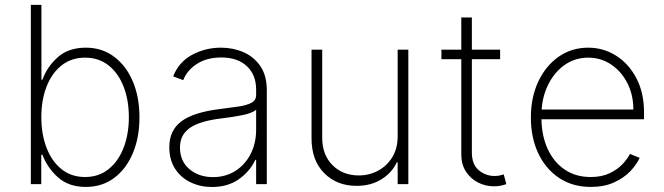

<svg xmlns="http://www.w3.org/2000/svg" viewBox="-20 -747 2693 779"><path d="M105.1 0V-727.3H148.1V-423.7H152.3Q171.2 -476.6 214.7 -515.1Q258.2 -553.6 328.1 -553.6Q393.8 -553.6 442.6 -517.2Q491.5 -480.8 518.6 -417.3Q545.8 -353.7 545.8 -271.3Q545.8 -188.9 518.8 -125Q491.8 -61.1 443 -24.9Q394.2 11.4 328.5 11.4Q258.5 11.4 215.2 -27.5Q171.9 -66.4 152.3 -119H147.4V0ZM147.7 -271.7Q147.7 -202.1 169 -147Q190.3 -92 229.9 -60.4Q269.5 -28.8 324.9 -28.8Q381 -28.8 420.8 -60.9Q460.6 -93 481.7 -148.1Q502.8 -203.1 502.8 -271.7Q502.8 -340.2 481.7 -394.9Q460.6 -449.6 420.8 -481.4Q381 -513.1 324.9 -513.1Q269.5 -513.1 229.9 -481.7Q190.3 -450.3 169 -395.8Q147.7 -341.3 147.7 -271.7Z M839.8 11.7Q793 11.7 753.6 -7.1Q714.1 -25.9 690.5 -62.1Q666.9 -98.4 666.9 -150.2Q666.9 -218.4 716.4 -255.1Q766 -291.9 875 -305Q916.5 -310 949.2 -315Q981.9 -320 1000.5 -330.1Q1019.2 -340.2 1019.2 -361.2V-383.9Q1019.2 -443.2 981.5 -478.5Q943.9 -513.8 877.8 -513.8Q819.6 -513.8 779.5 -488.1Q739.3 -462.4 723.4 -421.9L682.5 -437.1Q706 -496.1 759.8 -524.9Q813.6 -553.6 876.8 -553.6Q925.4 -553.6 967.7 -535.3Q1009.9 -517 1036.2 -478.9Q1062.5 -440.7 1062.5 -381V0H1019.2V-98.4H1016Q994.7 -52.6 949.8 -20.4Q904.8 11.7 839.8 11.7ZM844.1 -28.4Q895.2 -28.4 934.8 -53.4Q974.4 -78.5 996.8 -122.2Q1019.2 -165.8 1019.2 -221.2V-301.5Q1002.1 -287.3 960.8 -279.3Q919.4 -271.3 879.3 -266.7Q789.8 -256 750 -227.8Q710.2 -199.6 710.2 -148.8Q710.2 -93 748.6 -60.7Q786.9 -28.4 844.1 -28.4Z M1593.4 -193.5V-545.5H1636.7V0H1593.4V-88.4H1589.8Q1570.7 -46.5 1527.9 -19.7Q1485.1 7.1 1426.8 7.1Q1346.6 7.1 1295.3 -44.6Q1244 -96.2 1244 -185.7V-545.5H1287.3V-187.5Q1287.3 -119.3 1328.8 -77.2Q1370.4 -35.2 1435.7 -35.2Q1478.3 -35.2 1514.2 -54.5Q1550.1 -73.9 1571.7 -109.4Q1593.4 -144.9 1593.4 -193.5Z M2009.2 -545.5V-506.7H1894.5V-128.9Q1894.5 -79.5 1922.6 -56.3Q1950.6 -33 1986.9 -33Q1998.6 -33 2007.3 -35Q2016 -36.9 2023.8 -39.4L2034.4 0Q2024.5 3.6 2012.6 6.2Q2000.7 8.9 1984 8.9Q1949.9 8.9 1919.7 -6.4Q1889.6 -21.7 1870.6 -50.6Q1851.6 -79.5 1851.6 -121.1V-506.7H1771V-545.5H1851.6V-676.1H1894.5V-545.5Z M2376.8 11.4Q2302.9 11.4 2248.2 -25.2Q2193.5 -61.8 2163.7 -125.4Q2133.9 -188.9 2133.9 -270.2Q2133.9 -351.9 2163.9 -415.8Q2193.9 -479.8 2246.4 -516.7Q2299 -553.6 2366.5 -553.6Q2427.6 -553.6 2479 -521.5Q2530.5 -489.3 2561.8 -430.2Q2593 -371.1 2593 -290.1V-263.1H2176.8Q2177.9 -196 2201.9 -143.1Q2225.9 -90.2 2270.4 -59.5Q2315 -28.8 2376.8 -28.8Q2421.2 -28.8 2452.9 -43.9Q2484.7 -58.9 2505.3 -80.6Q2525.9 -102.3 2535.9 -122.5L2575.3 -106.5Q2562.9 -79.2 2536.8 -51.8Q2510.7 -24.5 2470.7 -6.6Q2430.8 11.4 2376.8 11.4ZM2177.6 -302.6H2549.7Q2549.7 -361.9 2525.6 -409.4Q2501.4 -457 2459.9 -485.1Q2418.3 -513.1 2366.5 -513.1Q2314.6 -513.1 2273.6 -485.3Q2232.6 -457.4 2207.2 -409.6Q2181.8 -361.9 2177.6 -302.6Z"/></svg>

Font: Inter Extra Light BETA
Style: Regular
Weight: 200
Designer: Rasmus Andersson
Foundry: rsms
Version: Version 3.011;git-f93a4a705